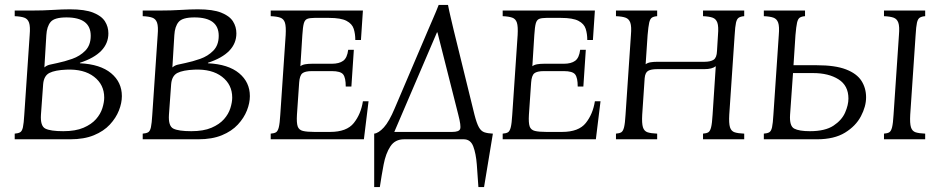

<svg xmlns="http://www.w3.org/2000/svg" viewBox="-20 -568 3843 783"><path d="M40 0V-23Q54 -24 62 -28.5Q70 -33 73.5 -49Q77 -65 79 -100L101 -425Q104 -460 98.5 -475.5Q93 -491 79 -496Q65 -501 40 -502V-525H109Q156 -525 195 -527.5Q234 -530 265 -530Q326 -530 360 -516.5Q394 -503 408 -481Q422 -459 422 -432Q422 -350 306 -312V-310Q389 -306 433 -269.5Q477 -233 477 -176Q477 -148 465 -117.5Q453 -87 428 -60Q403 -33 363 -16.5Q323 0 267 0ZM161 -293Q170 -301 182 -304Q194 -307 214 -311Q243 -317 274.5 -328Q306 -339 328 -361.5Q350 -384 350 -422Q350 -497 251 -497Q202 -497 186.5 -478.5Q171 -460 169 -425ZM238 -33Q288 -33 320.5 -47Q353 -61 371.5 -82Q390 -103 397.5 -127Q405 -151 405 -170Q405 -223 363.5 -255Q322 -287 251 -284Q204 -282 181.5 -270.5Q159 -259 156 -225L147 -100Q144 -54 165 -43.5Q186 -33 238 -33Z M562 0V-23Q576 -24 584 -28.5Q592 -33 595.5 -49Q599 -65 601 -100L623 -425Q626 -460 620.5 -475.5Q615 -491 601 -496Q587 -501 562 -502V-525H631Q678 -525 717 -527.5Q756 -530 787 -530Q848 -530 882 -516.5Q916 -503 930 -481Q944 -459 944 -432Q944 -350 828 -312V-310Q911 -306 955 -269.5Q999 -233 999 -176Q999 -148 987 -117.5Q975 -87 950 -60Q925 -33 885 -16.5Q845 0 789 0ZM683 -293Q692 -301 704 -304Q716 -307 736 -311Q765 -317 796.5 -328Q828 -339 850 -361.5Q872 -384 872 -422Q872 -497 773 -497Q724 -497 708.5 -478.5Q693 -460 691 -425ZM760 -33Q810 -33 842.5 -47Q875 -61 893.5 -82Q912 -103 919.5 -127Q927 -151 927 -170Q927 -223 885.5 -255Q844 -287 773 -284Q726 -282 703.5 -270.5Q681 -259 678 -225L669 -100Q666 -54 687 -43.5Q708 -33 760 -33Z M1084 0V-23Q1098 -24 1105.5 -28.5Q1113 -33 1117 -49Q1121 -65 1123 -100L1145 -425Q1147 -460 1142 -475.5Q1137 -491 1123 -496Q1109 -501 1084 -502V-525H1460L1452 -405H1429Q1429 -430 1422.5 -450.5Q1416 -471 1393 -483Q1370 -495 1322 -495H1262Q1243 -495 1233 -491Q1223 -487 1219 -472.5Q1215 -458 1213 -425L1205 -298Q1213 -304 1225 -306Q1237 -308 1252 -308H1333Q1363 -308 1379.5 -320Q1396 -332 1400 -365H1423L1413 -215H1390Q1390 -251 1379.5 -264.5Q1369 -278 1333 -278H1252Q1224 -278 1213 -269Q1202 -260 1200 -231L1191 -100Q1189 -67 1194 -52.5Q1199 -38 1215.5 -34Q1232 -30 1262 -30H1326Q1394 -30 1423 -66.5Q1452 -103 1460 -155H1483L1464 0Z M1915 -100Q1924 -65 1933 -49Q1942 -33 1955.5 -28.5Q1969 -24 1990 -23L1954 195H1931Q1928 148 1924.5 103Q1921 58 1910 29Q1899 0 1871 0H1628Q1591 0 1572 29Q1553 58 1544.5 103Q1536 148 1529 195H1506V-23Q1524 -25 1545.5 -48.5Q1567 -72 1590 -127L1726 -446Q1737 -472 1748 -497Q1759 -522 1769 -548H1807Q1812 -522 1818 -497Q1824 -472 1830 -446ZM1824 -30Q1852 -30 1856.5 -42Q1861 -54 1849 -100L1764 -436H1762L1588 -30Z M2030 0V-23Q2044 -24 2051.5 -28.5Q2059 -33 2063 -49Q2067 -65 2069 -100L2091 -425Q2093 -460 2088 -475.5Q2083 -491 2069 -496Q2055 -501 2030 -502V-525H2406L2398 -405H2375Q2375 -430 2368.5 -450.5Q2362 -471 2339 -483Q2316 -495 2268 -495H2208Q2189 -495 2179 -491Q2169 -487 2165 -472.5Q2161 -458 2159 -425L2151 -298Q2159 -304 2171 -306Q2183 -308 2198 -308H2279Q2309 -308 2325.5 -320Q2342 -332 2346 -365H2369L2359 -215H2336Q2336 -251 2325.5 -264.5Q2315 -278 2279 -278H2198Q2170 -278 2159 -269Q2148 -260 2146 -231L2137 -100Q2135 -67 2140 -52.5Q2145 -38 2161.5 -34Q2178 -30 2208 -30H2272Q2340 -30 2369 -66.5Q2398 -103 2406 -155H2429L2410 0Z M2976 -425 2954 -100Q2952 -65 2957 -49Q2962 -33 2976 -28.5Q2990 -24 3015 -23V0H2847V-23Q2861 -24 2868.5 -28.5Q2876 -33 2880 -49Q2884 -65 2886 -100L2899 -298Q2884 -286 2852 -286H2660Q2635 -286 2623 -279Q2611 -272 2609 -249L2599 -100Q2597 -65 2602 -49Q2607 -33 2621 -28.5Q2635 -24 2660 -23V0H2492V-23Q2506 -24 2513.5 -28.5Q2521 -33 2525 -49Q2529 -65 2531 -100L2553 -425Q2556 -460 2550.5 -475.5Q2545 -491 2531 -496Q2517 -501 2492 -502V-525H2660V-502Q2646 -501 2638.5 -496Q2631 -491 2627.5 -475.5Q2624 -460 2621 -425L2613 -306Q2621 -312 2633 -314Q2645 -316 2660 -316H2852Q2878 -316 2890.5 -324.5Q2903 -333 2904 -360L2908 -425Q2911 -460 2905.5 -475.5Q2900 -491 2886 -496Q2872 -501 2847 -502V-525H3015V-502Q3001 -501 2993 -496Q2985 -491 2981.5 -475.5Q2978 -460 2976 -425Z M3311 -302Q3386 -302 3430 -285Q3474 -268 3493 -238.5Q3512 -209 3512 -171Q3512 -134 3491 -94Q3470 -54 3426 -27Q3382 0 3312 0H3095V-23Q3109 -24 3117 -28.5Q3125 -33 3128.5 -49Q3132 -65 3134 -100L3156 -425Q3159 -460 3153.5 -475.5Q3148 -491 3134 -496Q3120 -501 3095 -502V-525H3263V-502Q3249 -501 3241.5 -496Q3234 -491 3230.5 -475.5Q3227 -460 3224 -425L3216 -302ZM3202 -100Q3199 -54 3219 -43.5Q3239 -33 3283 -33Q3345 -33 3379 -55.5Q3413 -78 3426.5 -109Q3440 -140 3440 -166Q3440 -219 3399.5 -244.5Q3359 -270 3296 -270H3214ZM3585 0V-23Q3599 -24 3606.5 -28.5Q3614 -33 3618 -49Q3622 -65 3624 -100L3646 -425Q3649 -460 3643.5 -475.5Q3638 -491 3624 -496Q3610 -501 3585 -502V-525H3753V-502Q3739 -501 3731 -496Q3723 -491 3719.5 -475.5Q3716 -460 3714 -425L3692 -100Q3690 -65 3695 -49Q3700 -33 3714 -28.5Q3728 -24 3753 -23V0Z"/></svg>

Font: Bona Nova SC
Style: Italic
Weight: 400
Italic angle: -4°
Designer: Mateusz Machalski
Foundry: Capitalics
Version: Version 4.001; ttfautohint (v1.8.4.7-5d5b)